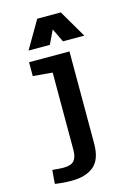

<svg xmlns="http://www.w3.org/2000/svg" viewBox="-125 -706 688 968"><g transform="rotate(-15 219.0 -222.0)"><path d="M125 195.3Q81.1 195.3 39.1 188.5L44.9 117.2Q80.1 121.1 103.5 121.1Q142.6 121.1 158.2 103Q173.8 85 173.8 47.9V-356.4L72.3 -365.2V-437.5H283.2V43.9Q283.2 125 242.2 160.2Q201.2 195.3 125 195.3ZM376 -495.1H264.6L230.5 -566.4L196.3 -495.1H85L168.9 -638.7H292Z"/></g></svg>

Font: Sudo
Style: Bold
Weight: 700
Monospace: yes
Designer: Jens Kutilek
Foundry: Jens Kutilek
Version: Version 0.040